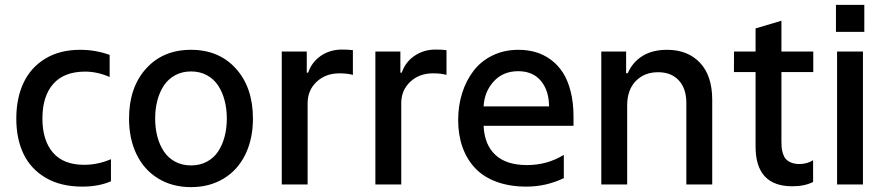

<svg xmlns="http://www.w3.org/2000/svg" viewBox="-20 -757 3633 788"><path d="M317.5 8.9Q230.1 8.9 168.5 -26.8Q106.9 -62.5 76.9 -124.6Q46.9 -186.8 46.9 -270.2Q46.9 -354 76.7 -417.3Q106.5 -480.5 166.2 -516.5Q225.9 -552.6 308.6 -552.6Q372.9 -552.6 430 -531.6V-441.1Q378.9 -463.1 329.5 -463.1Q242.9 -463.1 198.5 -412.6Q154.1 -362.2 154.1 -270.6Q154.1 -181.1 197.1 -130.9Q240.1 -80.6 325.3 -80.6Q381.7 -80.6 435.4 -103.7V-13.1Q385.7 8.9 317.5 8.9Z M509.6 -270.2Q509.6 -397.7 579.2 -475.1Q648.8 -552.6 763.8 -552.6Q878.9 -552.6 948.5 -475.1Q1018.1 -397.7 1018.1 -270.2Q1018.1 -186.8 986.9 -122.9Q955.6 -58.9 897.7 -24Q839.8 11 763.8 11Q687.9 11 630 -24Q572.1 -58.9 540.8 -122.9Q509.6 -186.8 509.6 -270.2ZM764.2 -78.1Q800.4 -78.1 829 -93.4Q857.6 -108.7 875.2 -135.3Q892.8 -161.9 901.8 -196.2Q910.9 -230.5 910.9 -270.6Q910.9 -310.4 901.8 -344.8Q892.8 -379.3 875.2 -406.1Q857.6 -432.9 829 -448.3Q800.4 -463.8 764.2 -463.8Q727.6 -463.8 699 -448.3Q670.5 -432.9 652.7 -406.1Q634.9 -379.3 625.9 -344.8Q616.8 -310.4 616.8 -270.6Q616.8 -230.5 625.9 -196.2Q634.9 -161.9 652.7 -135.3Q670.5 -108.7 699 -93.4Q727.6 -78.1 764.2 -78.1Z M1136.4 0V-545.5H1239V-458.8H1244.7Q1259.6 -502.5 1297.2 -528.1Q1334.9 -553.6 1383.2 -553.6Q1410.2 -553.6 1428.3 -551.1V-449.6Q1406.2 -456 1372.9 -456Q1316.4 -456 1279.5 -421.3Q1242.5 -386.7 1242.5 -333.1V0Z M1520.6 0V-545.5H1623.2V-458.8H1628.9Q1643.8 -502.5 1681.5 -528.1Q1719.1 -553.6 1767.4 -553.6Q1794.4 -553.6 1812.5 -551.1V-449.6Q1790.5 -456 1757.1 -456Q1700.6 -456 1663.7 -421.3Q1626.8 -386.7 1626.8 -333.1V0Z M2333.8 -278.4V-240.8H1964.8Q1968 -163.7 2012.8 -121.6Q2057.5 -79.5 2143.1 -79.5Q2225.9 -79.5 2294 -121.4V-25.9Q2221.2 8.9 2141 8.9Q2071.4 8.9 2017.6 -11Q1963.8 -30.9 1929.7 -67.3Q1895.6 -103.7 1878 -153.6Q1860.4 -203.5 1860.4 -264.6Q1860.4 -323.2 1876.8 -375Q1893.1 -426.8 1923.7 -466.6Q1954.2 -506.4 2001.8 -529.5Q2049.4 -552.6 2107.6 -552.6Q2145.2 -552.6 2178.1 -543.1Q2210.9 -533.7 2239.9 -512.6Q2268.8 -491.5 2289.4 -460.2Q2310 -429 2321.9 -382.5Q2333.8 -335.9 2333.8 -278.4ZM1964.8 -320.3H2233.3Q2233.3 -384.9 2200.1 -424.9Q2166.9 -464.8 2106.9 -464.8Q2044.7 -464.8 2006.4 -422.9Q1968 -381 1964.8 -320.3Z M2447.8 0V-545.5H2549.7V-456.7H2556.5Q2576 -501.8 2616.8 -527.2Q2657.7 -552.6 2717.3 -552.6Q2802.9 -552.6 2853 -499.3Q2903.1 -446 2903.1 -346.9V0H2796.9V-334.2Q2796.9 -393.5 2766 -427Q2735.1 -460.6 2681.1 -460.6Q2624.3 -460.6 2589.1 -424.2Q2554 -387.8 2554 -323.9V0Z M3317.8 -461.3H3187.1V-174.7Q3187.1 -161.2 3188 -151.3Q3188.9 -141.3 3193 -127.7Q3197.1 -114 3204.4 -105.3Q3211.6 -96.6 3226 -90.2Q3240.4 -83.8 3260.3 -83.8Q3292.3 -83.8 3317.1 -99.4V-10.3Q3282.7 7.5 3231.9 7.5Q3081 7.5 3081 -155.5V-461.3H2992.2L2992.5 -545.5H3081V-640.3L3187.1 -671.9V-545.5H3317.8Z M3410.9 -736.9H3527.3V-626.1H3410.9ZM3415.5 0V-545.5H3521.7V0Z"/></svg>

Font: TID UI Medium
Style: Regular
Weight: 500
Designer: The TID Project Authors
Foundry: Bakken & Bæck
Version: Version 1.001;hotconv 1.0.109;makeotfexe 2.5.65596